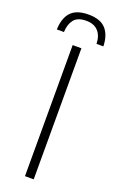

<svg xmlns="http://www.w3.org/2000/svg" viewBox="-172 -787 507 826"><g transform="rotate(20 81.5 -373.5)"><path d="M82 -747Q136 -747 161.2 -719.5Q186.5 -692 188 -640H156.5Q156 -676 137 -697.2Q118 -718.5 82 -718.5Q41.5 -718.5 25 -696.2Q8.5 -674 7.5 -640H-25Q-23.5 -692.5 2 -719.8Q27.5 -747 82 -747ZM62 0V-600H102V0Z"/></g></svg>

Font: Big Shoulders Stencil Text Thin Thin
Style: Regular
Weight: 250
Version: Version 2.001